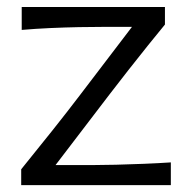

<svg xmlns="http://www.w3.org/2000/svg" viewBox="-20 -537 553 557"><path d="M41.5 0V-45.9Q87.9 -103 131.6 -158Q175.3 -212.9 212.4 -261.7L362.8 -459H277.8Q249 -459 209 -458.3Q168.9 -457.5 125.5 -455.6Q82 -453.6 43 -450.2V-516.6H458.5V-465.8Q437.5 -440.4 409.7 -405.8Q381.8 -371.1 352.5 -333.7Q323.2 -296.4 297.4 -262.7L141.1 -58.1H247.6Q276.9 -58.1 316.4 -59.1Q356 -60.1 397.9 -61.8Q439.9 -63.5 475.6 -65.9V0Z"/></svg>

Font: Pinar Regular
Style: Regular
Weight: 400
Designer: Amin Abedi
Version: Version 3.000